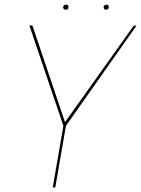

<svg xmlns="http://www.w3.org/2000/svg" viewBox="-20 -810 610 830"><path d="M253 -780Q253 -768 264 -768Q276 -768 276 -779Q276 -790 266 -790Q262 -790 257.5 -787.5Q253 -785 253 -780ZM428 -780Q428 -768 438 -768Q450 -768 450 -779Q450 -790 442 -790Q438 -790 433 -787.5Q428 -785 428 -780ZM558 -699 261 -282 120 -700H107L254 -266L208 0H219L265 -266L570 -699Z"/></svg>

Font: Jost* 200 Hairline Italic
Style: Italic
Weight: 100
Italic angle: -10°
Version: Version 3.200; ttfautohint (v0.97) -l 8 -r 50 -G 200 -x 14 -